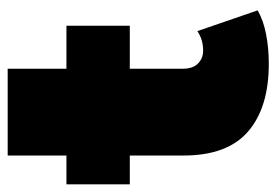

<svg xmlns="http://www.w3.org/2000/svg" viewBox="-130 -580 720 500"><g transform="rotate(-90 230.0 -330.0)"><path d="M413 -352H301V-214Q301 -188 314.5 -174.5Q328 -161 348 -161Q377 -161 399 -176L453 -19Q427 -4 390.5 3Q354 10 314 10Q200 10 137.5 -44Q75 -98 75 -212V-352H0V-517H75V-670H301V-517H413Z"/></g></svg>

Font: Montserrat-Alt1 Black
Style: Regular
Weight: 900
Designer: Differentunic
Foundry: Differentunic
Version: Version 7.222